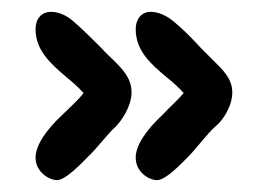

<svg xmlns="http://www.w3.org/2000/svg" viewBox="-20 -355 445 324"><path d="M86 -162C58 -136 40 -110 40 -89C40 -64 64 -51 76 -51C86 -51 102 -63 129 -91C144 -105 163 -131 175 -141C184 -150 202 -175 202 -199C202 -223 187 -238 172 -253C170 -255 157 -267 151 -274C138 -287 121 -304 105 -318C93 -329 79 -335 66 -335C50 -335 40 -323 40 -306C40 -270 65 -248 93 -224C103 -216 113 -207 121 -198C111 -185 98 -174 86 -162ZM255 -162C227 -136 209 -110 209 -89C209 -64 232 -51 245 -51C255 -51 271 -63 298 -91C312 -105 328 -128 345 -143C355 -151 372 -175 372 -199C372 -223 355 -238 340 -253L319 -274C307 -287 291 -304 274 -318C261 -329 247 -335 234 -335C219 -335 209 -323 209 -306C209 -270 233 -248 262 -224C272 -216 282 -207 290 -198C279 -185 266 -174 255 -162Z"/></svg>

Font: Itim
Style: Regular
Weight: 400
Designer: CadsonDemak Team
Foundry: Pablo Impallari
Version: Version 1.002;PS 001.002;hotconv 1.0.88;makeotf.lib2.5.64775